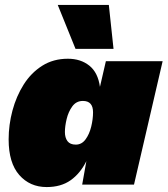

<svg xmlns="http://www.w3.org/2000/svg" viewBox="-20 -748 679 778"><path d="M169 10Q101 10 58 -39Q15 -88 15 -183Q15 -242 30.5 -300Q46 -358 76 -405.5Q106 -453 151 -481.5Q196 -510 255 -510Q307 -510 342 -482Q377 -454 385 -396L409 -500H639L523 0H313L330 -95Q305 -45 266 -17.5Q227 10 169 10ZM287 -162Q311 -162 326.5 -183Q342 -204 349.5 -234.5Q357 -265 357 -293Q357 -339 316 -339Q289 -339 273 -317Q257 -295 250 -265.5Q243 -236 243 -213Q243 -190 253.5 -176Q264 -162 287 -162ZM421 -728 440 -550H286L214 -728Z"/></svg>

Font: Prodigy Sans Black
Style: Italic
Weight: 900
Italic angle: -13°
Designer: Wei Huang
Foundry: Wei Huang
Version: Version 1.003; ttfautohint (v1.8.3)